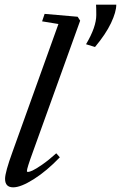

<svg xmlns="http://www.w3.org/2000/svg" viewBox="-20 -784 514 815"><path d="M383.3 -584.5 345.2 -596.2Q388.7 -669.4 388.7 -720.2Q388.7 -750.5 387.7 -764.2H473.6Q473.6 -733.4 451.2 -686Q428.7 -638.7 383.3 -584.5ZM36.1 11.2Q1.5 11.2 1.5 -24.9Q1.5 -52.7 33.2 -139.6L228 -682.1L158.7 -693.4L169.4 -725.1L309.6 -712.9L320.3 -696.3L119.1 -137.7Q94.2 -69.8 94.2 -58.1Q94.2 -54.2 99.1 -54.2Q105 -54.2 118.4 -60.3Q131.8 -66.4 159.4 -85.4Q187 -104.5 218.8 -133.3L233.9 -116.2Q178.2 -58.1 123.3 -23.4Q68.4 11.2 36.1 11.2Z"/></svg>

Font: Elstob 8pt Medium
Style: Italic
Weight: 500
Italic angle: -20°
Designer: Peter S. Baker
Version: Version 1.015